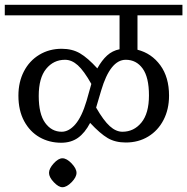

<svg xmlns="http://www.w3.org/2000/svg" viewBox="-33 -670 783 803"><path d="M542 -606V-462Q601 -447 637.5 -397Q674 -347 674 -270Q674 -213 651 -168.5Q628 -124 587 -99Q546 -74 493 -74Q449 -74 417.5 -92.5Q386 -111 344 -156Q322 -114 293 -93.5Q264 -73 223 -73Q173 -73 132.5 -96Q92 -119 68 -163.5Q44 -208 44 -270Q44 -327 67 -371.5Q90 -416 131.5 -441Q173 -466 225 -466Q269 -466 301.5 -447Q334 -428 374 -384Q393 -418 415 -438Q437 -458 467 -464V-606H-13V-650H730V-606ZM349 -319Q318 -374 292.5 -397Q267 -420 239 -420Q191 -420 160 -382Q129 -344 129 -269Q129 -193 156 -156Q183 -119 225 -119Q255 -119 282 -150Q309 -181 329 -248ZM493 -420Q428 -420 390 -291L369 -220Q400 -166 426 -142.5Q452 -119 479 -119Q527 -119 558.5 -157.5Q590 -196 590 -271Q590 -347 563.5 -383.5Q537 -420 493 -420ZM172 53Q172 35 191.5 13.5Q211 -8 228 -8Q246 -8 266.5 13.5Q287 35 287 53Q287 71 266.5 92Q246 113 228 113Q212 113 192 92Q172 71 172 53Z"/></svg>

Font: Kurale
Style: Regular
Weight: 400
Designer: Eduardo Rodriguez Tunni
Foundry: Eduardo Rodriguez Tunni
Version: Version 2.000